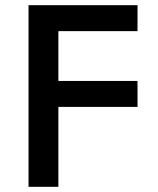

<svg xmlns="http://www.w3.org/2000/svg" viewBox="-20 -720 608 740"><path d="M90 -700V0H205V-308H510V-408H205V-600H510V-700Z"/></svg>

Font: Gully Medium
Style: Regular
Weight: 500
Designer: jaikishan Patel
Foundry: MagicType
Version: Version 1.000;Glyphs 3.2 (3242)